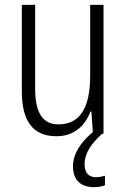

<svg xmlns="http://www.w3.org/2000/svg" viewBox="-20 -552 521 792"><path d="M329 126C329 82 353 44 401 0H407V-532H352V-240C352 -104 308 -39 221 -39C158 -39 125 -84 125 -186V-532H70V-176C70 -55 114 10 213 10C287 10 332 -35 353 -92H357L363 -7C313 34 281 83 281 134C281 190 312 220 368 220C386 220 402 217 413 212V173C405 175 391 179 376 179C345 179 329 160 329 126Z"/></svg>

Font: Noto Sans Arabic UI Cn Lt
Style: Regular
Weight: 300
Width: 3
Designer: Monotype Design Team, Nadine Chahine and Nizar Qandah
Foundry: Monotype Imaging Inc.
Version: Version 2.010